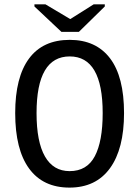

<svg xmlns="http://www.w3.org/2000/svg" viewBox="-20 -852 640 882"><path d="M549.8 -332.5Q549.8 -168 485.1 -79.1Q420.4 9.8 299.3 9.8Q177.7 9.8 113.8 -77.6Q49.8 -165 49.8 -332.5Q49.8 -497.1 113.3 -583Q176.8 -668.9 300.3 -668.9Q420.9 -668.9 485.4 -584.2Q549.8 -499.5 549.8 -332.5ZM451.7 -332.5Q451.7 -592.8 300.3 -592.8Q147.9 -592.8 147.9 -332.5Q147.9 -200.7 186.5 -133.3Q225.1 -65.9 299.8 -65.9Q379.4 -65.9 415.5 -134.3Q451.7 -202.6 451.7 -332.5ZM342.3 -705.6H262.2L138.2 -822.3V-832H189L302.2 -764.6H303.2L410.2 -832H461.4V-822.3Z"/></svg>

Font: Liberation Mono
Style: Regular
Weight: 400
Monospace: yes
Designer: Steve Matteson
Foundry: Ascender Corporation
Version: Version 2.1.5